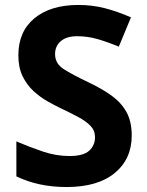

<svg xmlns="http://www.w3.org/2000/svg" viewBox="-20 -744 591 774"><path d="M511 -198Q511 -103 442.5 -46.5Q374 10 248 10Q135 10 46 -33V-174Q97 -152 151.5 -133.5Q206 -115 260 -115Q316 -115 339.5 -136.5Q363 -158 363 -191Q363 -218 344.5 -237Q326 -256 295 -272.5Q264 -289 224 -308Q199 -320 170 -336.5Q141 -353 114.5 -377.5Q88 -402 71 -437Q54 -472 54 -521Q54 -617 119 -670.5Q184 -724 296 -724Q352 -724 402.5 -711Q453 -698 508 -674L459 -556Q410 -576 371 -587Q332 -598 291 -598Q248 -598 225 -578Q202 -558 202 -526Q202 -488 236 -466Q270 -444 337 -412Q392 -386 430.5 -358Q469 -330 490 -292Q511 -254 511 -198Z"/></svg>

Font: Noto Sans Vithkuqi
Style: Bold
Weight: 700
Version: Version 1.001; ttfautohint (v1.8.4.7-5d5b)